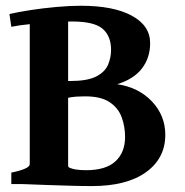

<svg xmlns="http://www.w3.org/2000/svg" viewBox="-20 -628 630 655"><path d="M543.9 -168Q543.9 -87.9 478 -40.5Q412.1 6.8 293.5 6.8Q261.2 6.8 219.2 5.6Q177.2 4.4 134.8 2.9Q92.3 1.5 57.1 0L207.5 -60.5Q221.7 -52.7 237.3 -50Q252.9 -47.4 273.9 -47.4Q340.8 -47.4 373.8 -77.6Q406.7 -107.9 406.7 -161.1Q406.7 -195.8 395.3 -227.5Q383.8 -259.3 354.2 -279.3Q324.7 -299.3 270.5 -299.3Q239.7 -299.3 221.2 -296.1Q202.6 -293 187 -288.6L182.1 -351.6H218.8Q277.8 -351.6 307.9 -366.9Q337.9 -382.3 348.4 -406.7Q358.9 -431.2 358.9 -458Q358.9 -504.9 330.1 -529.8Q301.3 -554.7 225.1 -554.7Q200.7 -554.7 162.1 -552.2Q123.5 -549.8 84.2 -545.9Q44.9 -542 18.6 -536.6L12.2 -580.1Q41 -586.9 83.5 -593.5Q126 -600.1 171.9 -604.2Q217.8 -608.4 255.9 -608.4Q367.2 -608.4 429.7 -574.5Q492.2 -540.5 492.2 -481Q492.2 -430.7 464.1 -394.3Q436 -357.9 379.9 -340.8Q453.6 -329.6 498.8 -281.5Q543.9 -233.4 543.9 -168ZM18.6 0V-39.1Q81.5 -52.2 81.5 -67.9V-570.8L212.4 -580.6V-63Q212.4 -57.6 222.2 -49.3Q231.9 -41 265.6 -34.7V0Z"/></svg>

Font: Namdhinggo ExtraBold
Style: Regular
Weight: 800
Designer: Victor Gaultney
Foundry: SIL International
Version: Version 3.001